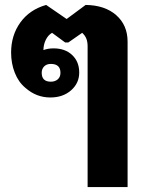

<svg xmlns="http://www.w3.org/2000/svg" viewBox="-20 -540 603 778"><path d="M335 218V-353Q335 -370 330 -383Q325 -396 313 -407L257 -368H244L191 -407Q175 -398 165.5 -378.5Q156 -359 156 -337Q174 -344 197 -344Q244 -344 272.5 -317Q301 -290 301 -246Q301 -203 268 -174Q235 -145 184 -145Q127 -145 83 -184Q55 -207 40 -245Q25 -283 25 -327Q25 -397 62.5 -449Q100 -501 167 -520L250 -463L327 -520Q405 -519 451 -478.5Q497 -438 497 -371V218ZM186 -209Q203 -209 214 -218.5Q225 -228 225 -245Q225 -281 186 -281Q169 -281 159 -271Q149 -261 149 -245Q149 -209 186 -209Z"/></svg>

Font: Noto Sans Thai Looped UI ExtraBold
Style: Regular
Weight: 800
Designer: Cadson Demak Team
Foundry: Cadson Demak Co., Ltd.
Version: Version 1.000